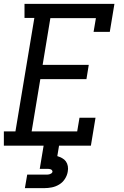

<svg xmlns="http://www.w3.org/2000/svg" viewBox="-22 -755 642 995"><path d="M-2 0V-74H58L156 -662H105V-735H571L547 -590H463L475 -661H239L199 -419H438L426 -345H187L142 -74H378L390 -145H473L449 0ZM107 220 119 150H219Q223 150 227.5 149.5Q232 149 236.5 147.5Q241 146 245 143Q249 140 250 135Q250 135 250 135Q250 135 250 135Q250 131 247.5 127.5Q245 124 241 122.5Q237 121 232.5 120.5Q228 120 224 120H184L204 0H284L275 54Q288 58 300 64.5Q312 71 319.5 81.5Q327 92 329.5 106Q332 120 329 135Q326 154 314.5 172Q303 190 285 201Q267 212 247 216Q227 220 207 220Z"/></svg>

Font: Iosevka Slab Extended Oblique
Style: Regular
Weight: 400
Width: 7
Italic angle: -9°
Monospace: yes
Designer: Belleve Invis
Foundry: Belleve Invis
Version: Version 11.1.0; ttfautohint (v1.8.3)